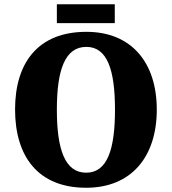

<svg xmlns="http://www.w3.org/2000/svg" viewBox="-20 -875 810 905"><path d="M248 -766H521V-855H248ZM386 10C600 10 719 -137 719 -358C719 -580 600 -725 387 -725C160 -725 51 -580 51 -359C51 -137 160 10 386 10ZM386 -61C286 -61 248 -171 248 -358C248 -545 286 -654 387 -654C486 -654 522 -545 522 -358C522 -171 486 -61 386 -61Z"/></svg>

Font: Noto Serif Bengali SemiCondensed Black
Style: Regular
Weight: 900
Width: 4
Designer: Juan Bruce, Universal Thirst, Indian Type Foundry and the Monotype Design Team.
Foundry: Monotype Imaging Inc.
Version: Version 2.003